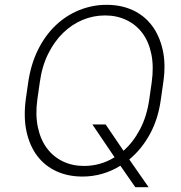

<svg xmlns="http://www.w3.org/2000/svg" viewBox="-20 -726 750 796"><path d="M322 6Q262 6 214 -16Q166 -38 134.5 -79.5Q103 -121 90 -180.5Q77 -240 87 -315L97 -385Q108 -460 137.5 -519.5Q167 -579 210.5 -620.5Q254 -662 308.5 -684Q363 -706 422 -706Q482 -706 530 -684Q578 -662 609.5 -620.5Q641 -579 654.5 -519.5Q668 -460 657 -385L647 -315Q636 -233 601.5 -170Q567 -107 516 -65L596 50H541L479 -39Q444 -17 404 -5.5Q364 6 322 6ZM328 -38Q397 -38 455 -74L363 -210H418L492 -101Q532 -136 560.5 -190Q589 -244 599 -315L609 -385Q618 -450 607.5 -501.5Q597 -553 570.5 -588.5Q544 -624 504 -643Q464 -662 416 -662Q367 -662 322.5 -643.5Q278 -625 241.5 -589.5Q205 -554 179.5 -502.5Q154 -451 145 -385L135 -315Q126 -250 137 -198.5Q148 -147 174.5 -111.5Q201 -76 240.5 -57Q280 -38 328 -38Z"/></svg>

Font: Retni Sans Light
Style: Italic
Weight: 300
Italic angle: -8°
Designer: Vitaly Kuzmin
Foundry: ParaType Ltd.
Version: Version 1.00;June 10, 2019;FontCreator 11.5.0.2425 64-bit; t